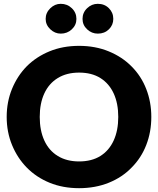

<svg xmlns="http://www.w3.org/2000/svg" viewBox="-20 -977 827 1005"><path d="M394 8Q309 8 239.5 -20.5Q170 -49 120 -100Q71 -150 43 -218Q15 -286 15 -365Q15 -444 43 -512Q71 -580 120 -630Q170 -680 239.5 -708.5Q309 -737 394 -737Q479 -737 549.5 -708Q620 -679 669 -629Q719 -579 745.5 -511Q772 -443 772 -365Q772 -286 745.5 -218Q719 -150 669 -100Q620 -49 549.5 -20.5Q479 8 394 8ZM394 -132Q460 -132 505.5 -160.5Q551 -189 575 -241.5Q599 -294 599 -365Q599 -436 575 -488Q551 -540 505.5 -568.5Q460 -597 394 -597Q329 -597 282.5 -568.5Q236 -540 212 -488Q188 -436 188 -365Q188 -294 212 -241.5Q236 -189 282.5 -160.5Q329 -132 394 -132ZM380 -878Q380 -846 356 -823.5Q332 -801 298 -801Q267 -801 243 -824Q219 -847 219 -878Q219 -910 243 -933.5Q267 -957 298 -957Q332 -957 356 -934Q380 -911 380 -878ZM573 -878Q573 -846 550 -823.5Q527 -801 492 -801Q460 -801 436 -823.5Q412 -846 412 -878Q412 -911 436 -934Q460 -957 492 -957Q527 -957 550 -934Q573 -911 573 -878Z"/></svg>

Font: Aleo Black
Style: Regular
Weight: 900
Designer: Alessio Laiso
Foundry: Alessio Laiso
Version: Version 2.001;gftools[0.9.29]